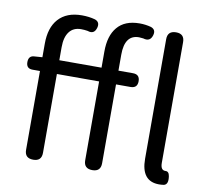

<svg xmlns="http://www.w3.org/2000/svg" viewBox="-87 -906 1103 1017"><g transform="rotate(10 464.0 -398.0)"><path d="M832 13Q736 13 736 -108V-751Q736 -796 782 -796Q827 -796 827 -751V-449V-102Q827 -63 852 -63Q853 -63 854 -63Q872 -64 876 -39Q883 5 858 11Q844 13 832 13ZM153 0Q107 0 107 -45V-469H67Q33 -469 33 -504Q33 -539 65 -540L107 -543V-616Q107 -702 149 -749Q193 -798 275 -798Q313 -798 346 -789Q375 -779 366 -747Q355 -709 319 -722Q301 -725 283 -725Q242 -725 220 -696Q198 -667 198 -613V-543H311H425V-630Q425 -715 464 -761Q504 -809 584 -809Q615 -809 645 -801Q674 -791 665 -760Q654 -722 616 -734Q600 -736 593 -736Q516 -736 516 -629V-543H594Q631 -543 631 -506Q631 -469 594 -469H516V-45Q516 0 471 0Q425 0 425 -45V-469H198V-45Q198 0 153 0Z"/></g></svg>

Font: GenSenRounded TW R
Style: Regular
Weight: 400
Version: Version 1.501;PS 1;hotconv 16.6.51;makeotf.lib2.5.65220